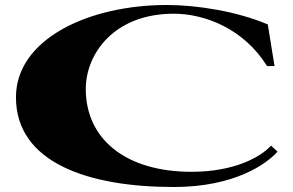

<svg xmlns="http://www.w3.org/2000/svg" viewBox="-20 -735 1174 770"><path d="M649 -715C335 -715 44 -578 44 -345C44 -82 335 15 677 15C921 15 1050 -78 1093 -127L1067 -151C1022 -102 915 -46 748 -46C482 -46 324 -179 324 -378C324 -519 437 -680 677 -680C800 -680 957 -621 1051 -470H1081L1054 -637C929 -690 769 -715 649 -715Z"/></svg>

Font: Sprat Extended Black
Style: Regular
Weight: 900
Width: 9
Designer: Ethan Nakache
Foundry: Collletttivo
Version: Version 2.000;Glyphs 3.2 (3217)